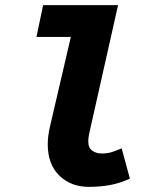

<svg xmlns="http://www.w3.org/2000/svg" viewBox="-20 -716 640 748"><path d="M326 12Q256 12 211 -32Q166 -76 166 -154Q166 -169 168 -185.5Q170 -202 174 -220L256 -572H122L148 -696H440L328 -198Q327 -192 325.5 -184Q324 -176 324 -164Q324 -140 339.5 -129Q355 -118 376 -118Q398 -118 414 -123Q430 -128 454 -138L486 -20Q446 -2 408 5Q370 12 326 12Z"/></svg>

Font: Source Code Pro ExtraLight Black
Style: Italic
Weight: 900
Italic angle: -11°
Monospace: yes
Version: Version 1.016;hotconv 1.0.116;makeotfexe 2.5.65601